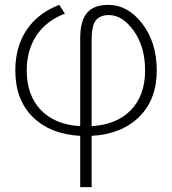

<svg xmlns="http://www.w3.org/2000/svg" viewBox="-20 -550 708 790"><path d="M247 -494Q171 -465 130.5 -404.5Q90 -344 90 -260Q90 -158 148 -97.5Q206 -37 310 -31V-392Q310 -464 338 -497Q366 -530 425 -530Q506 -530 565.5 -452.5Q625 -375 625 -260Q625 -141 553 -69.5Q481 2 357 9V220H310V9Q186 2 114.5 -69Q43 -140 43 -260Q43 -358 90 -427.5Q137 -497 224 -530ZM357 -31Q461 -37 519 -97.5Q577 -158 577 -260Q577 -358 530.5 -423Q484 -488 428 -488Q392 -488 374.5 -466.5Q357 -445 357 -385Z"/></svg>

Font: Mplus 1p Light
Style: Regular
Weight: 300
Version: Version 1.061